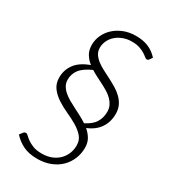

<svg xmlns="http://www.w3.org/2000/svg" viewBox="-191 -805 844 961"><g transform="rotate(30 230.5 -325.0)"><path d="M421.5 -646Q417 -639.5 410 -639.5Q404.5 -639.5 397.2 -645.8Q390 -652 377.8 -659.8Q365.5 -667.5 347.2 -673.8Q329 -680 301.5 -680Q274.5 -680 251.8 -671.2Q229 -662.5 212.5 -648Q196 -633.5 186.8 -614Q177.5 -594.5 177.5 -573.5Q177.5 -553 187.5 -537.5Q197.5 -522 214 -509.2Q230.5 -496.5 251.8 -485.5Q273 -474.5 295 -463.2Q317 -452 338.2 -439.2Q359.5 -426.5 376 -410.2Q392.5 -394 402.5 -373.5Q412.5 -353 412.5 -325.5Q412.5 -278.5 389 -244Q365.5 -209.5 319 -190.5Q339 -173.5 351.5 -152.2Q364 -131 364 -101.5Q364 -67.5 351.5 -37.2Q339 -7 315.8 16Q292.5 39 258.8 52.2Q225 65.5 183 65.5Q134.5 65.5 101.2 49Q68 32.5 44 5.5L57 -11.5Q62 -19 71.5 -19Q77.5 -19 85.2 -11Q93 -3 106 6.2Q119 15.5 139 23.5Q159 31.5 190 31.5Q221 31.5 245.5 21.8Q270 12 287 -4.8Q304 -21.5 313 -43.8Q322 -66 322 -91Q322 -121.5 303.8 -142.2Q285.5 -163 258.2 -179Q231 -195 199 -209.5Q167 -224 139.8 -241.8Q112.5 -259.5 94.2 -283.8Q76 -308 76 -343.5Q76 -386 101 -420.5Q126 -455 182.5 -475.5Q161.5 -492 148.5 -513.5Q135.5 -535 135.5 -566Q135.5 -595.5 148 -622.5Q160.5 -649.5 183 -670Q205.5 -690.5 236.8 -702.8Q268 -715 306 -715Q347.5 -715 378.2 -702Q409 -689 433 -662.5ZM118 -355Q118 -336 126.2 -321Q134.5 -306 148.5 -293.5Q162.5 -281 180.8 -270.2Q199 -259.5 219 -249.5Q239 -239.5 259.5 -228.8Q280 -218 298 -206Q337 -225 353.8 -251.8Q370.5 -278.5 370.5 -313Q370.5 -333 363 -348.8Q355.5 -364.5 343 -377.2Q330.5 -390 313.8 -400.5Q297 -411 278.5 -420.5Q260 -430 241 -439.5Q222 -449 204.5 -460Q156.5 -438.5 137.2 -412.8Q118 -387 118 -355Z"/></g></svg>

Font: Lato TR Light
Style: Italic
Weight: 300
Italic angle: -12°
Designer: Lukasz Dziedzic
Foundry: Lukasz Dziedzic
Version: Version 1.104 2013